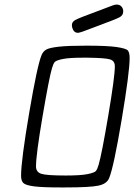

<svg xmlns="http://www.w3.org/2000/svg" viewBox="-20 -821 593 849"><path d="M73.2 -43.9Q73.2 -110.8 109.1 -322Q145 -533.2 164.1 -578.1Q170.9 -594.2 185.1 -602.1Q199.2 -609.9 240 -614.5Q280.8 -619.1 361.8 -619.1Q454.6 -619.1 495.8 -613Q537.1 -606.9 545.2 -597.9Q553.2 -588.9 553.2 -564Q553.2 -502 518.1 -292.5Q482.9 -83 462.9 -34.2Q453.1 -8.3 415.5 -0.2Q377.9 7.8 270 7.8H245.1Q166 7.8 129.4 2.9Q92.8 -2 83 -12Q73.2 -22 73.2 -43.9ZM139.2 -85Q139.2 -60.1 162.6 -52.5Q186 -44.9 271 -44.9Q335.9 -44.9 366.5 -51Q397 -57.1 403.6 -64.5Q410.2 -71.8 416 -91.8Q430.2 -140.6 459 -311.3Q487.8 -481.9 487.8 -527.8Q487.8 -551.8 466.8 -558.3Q445.8 -564.9 369.1 -565.9H346.2Q286.1 -565.9 257.6 -560.1Q229 -554.2 222.4 -547.1Q215.8 -540 210 -520Q197.8 -480 168.5 -308.3Q139.2 -136.7 139.2 -85ZM297.9 -710Q297.9 -724.1 313 -732.7Q328.1 -741.2 412.1 -772Q453.1 -787.1 478 -796.9Q487.8 -800.8 496.1 -800.8Q509.3 -800.8 517.1 -792Q524.9 -783.2 524.9 -771Q524.9 -753.9 510 -745.4Q495.1 -736.8 414.1 -707Q372.1 -690.9 345.2 -681.2Q330.1 -676.3 325.2 -675.8Q311 -675.8 304.4 -687.3Q297.9 -698.7 297.9 -710Z"/></svg>

Font: CMU Typewriter Text
Style: LightOblique
Weight: 200
Italic angle: -9.46001°
Version: Version 0.7.0